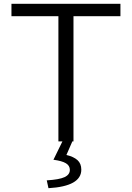

<svg xmlns="http://www.w3.org/2000/svg" viewBox="-20 -741 691 1006"><path d="M286 -656H40V-721H611V-656H365V0H359L328 71Q366 80 386 98Q406 116 406 148Q406 235 234 245L225 204Q291 200 318.5 187Q346 174 346 149Q346 127 325.5 114.5Q305 102 260 96L307 0H286Z"/></svg>

Font: Nebula Sans Book
Style: Regular
Weight: 400
Designer: Paul D. Hunt for Adobe (as Source Sans)
Foundry: Nebula Entertainment & Broadcasting LLC
Version: Version 1.010